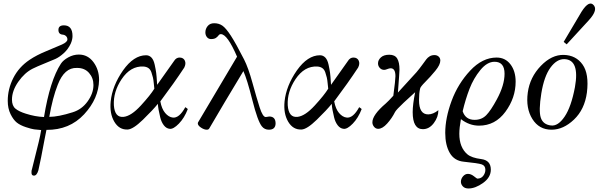

<svg xmlns="http://www.w3.org/2000/svg" viewBox="-20 -728 3402 1091"><path d="M543 -274Q541 -168 458 -78.5Q375 11 244 10L234 60Q225 109 213.5 167Q202 225 198 240Q189 270 173 270Q160 270 159 255.5Q158 241 162 232Q167 211 179 163.5Q191 116 200 79Q209 42 214 11Q189 9 174 7Q159 5 127 -5.5Q95 -16 75.5 -31.5Q56 -47 40 -79.5Q24 -112 24 -155Q24 -222 55.5 -284.5Q87 -347 148 -388Q188 -415 244.5 -438Q301 -461 332 -475Q363 -489 363 -504Q363 -515 355.5 -522.5Q348 -530 337 -531Q312 -533 312 -558Q312 -584 343 -584Q392 -584 392 -523Q392 -503 382 -480Q367 -448 342 -425.5Q317 -403 294.5 -393Q272 -383 231 -366.5Q190 -350 166 -338Q120 -315 84 -263.5Q48 -212 48 -162Q48 -127 68 -110.5Q88 -94 127 -82Q180 -65 230 -63Q264 -271 326 -366Q339 -386 368 -402Q397 -418 428 -418Q479 -418 511 -375Q543 -332 543 -274ZM511 -245Q511 -285 486 -313.5Q461 -342 419 -342Q418 -342 417 -342Q346 -345 308 -246Q279 -173 260 -64Q311 -64 393 -90Q445 -106 478 -152Q511 -198 511 -245Z M1047 -108Q1028 -58 996.5 -25.5Q965 7 944 4Q925 2 911 -16Q897 -34 890.5 -61Q884 -88 881 -105Q878 -122 877 -138Q849 -103 792.5 -48Q736 7 705 8Q657 10 629.5 -36.5Q602 -83 609 -152Q618 -240 679 -328Q740 -414 810 -414Q828 -414 840.5 -401Q853 -388 859 -360.5Q865 -333 867.5 -314Q870 -295 872 -260Q873 -251 873 -246L968 -380Q981 -402 1002 -401Q1023 -400 1030.5 -383Q1038 -366 1027 -344Q969 -256 891 -152Q899 -109 918.5 -86Q938 -63 961 -60Q998 -55 1033 -119Q1047 -110 1047 -108ZM857 -224Q856 -231 854 -253Q852 -275 849 -287.5Q846 -300 840.5 -316.5Q835 -333 823.5 -341Q812 -349 795 -350Q722 -354 671 -278Q623 -206 627 -130Q632 -58 683 -64Q726 -69 780.5 -128.5Q835 -188 857 -224Z M1546 -26Q1545 9 1508 9Q1483 9 1468 -10Q1444 -40 1414 -159Q1384 -278 1363 -324Q1247 -132 1169 2Q1165 9 1155 9Q1140 9 1122 -3Q1104 -15 1104 -27Q1104 -30 1105 -32L1327 -406Q1272 -534 1235 -534Q1227 -534 1222 -527Q1217 -520 1207.5 -513Q1198 -506 1179 -506Q1165 -506 1156 -517Q1147 -528 1147 -544Q1147 -564 1160 -580Q1173 -596 1197 -596Q1224 -596 1244 -582Q1264 -568 1292 -525Q1320 -482 1367 -390Q1391 -343 1414.5 -257.5Q1438 -172 1455.5 -117.5Q1473 -63 1490 -63Q1494 -63 1500.5 -64.5Q1507 -66 1510 -66Q1546 -66 1546 -26Z M2035 -108Q2016 -58 1984.5 -25.5Q1953 7 1932 4Q1913 2 1899 -16Q1885 -34 1878.5 -61Q1872 -88 1869 -105Q1866 -122 1865 -138Q1837 -103 1780.5 -48Q1724 7 1693 8Q1645 10 1617.5 -36.5Q1590 -83 1597 -152Q1606 -240 1667 -328Q1728 -414 1798 -414Q1816 -414 1828.5 -401Q1841 -388 1847 -360.5Q1853 -333 1855.5 -314Q1858 -295 1860 -260Q1861 -251 1861 -246L1956 -380Q1969 -402 1990 -401Q2011 -400 2018.5 -383Q2026 -366 2015 -344Q1957 -256 1879 -152Q1887 -109 1906.5 -86Q1926 -63 1949 -60Q1986 -55 2021 -119Q2035 -110 2035 -108ZM1845 -224Q1844 -231 1842 -253Q1840 -275 1837 -287.5Q1834 -300 1828.5 -316.5Q1823 -333 1811.5 -341Q1800 -349 1783 -350Q1710 -354 1659 -278Q1611 -206 1615 -130Q1620 -58 1671 -64Q1714 -69 1768.5 -128.5Q1823 -188 1845 -224Z M2471 -102Q2471 -63 2445 -28.5Q2419 6 2383 6Q2325 6 2325 -91Q2325 -134 2339 -204Q2317 -185 2274.5 -145Q2232 -105 2225 -92Q2207 -56 2180 -26Q2153 4 2129 4Q2115 4 2105.5 -7.5Q2096 -19 2096 -33Q2096 -75 2172 -140Q2188 -154 2215 -184Q2227 -274 2227 -295Q2227 -340 2200 -340Q2192 -340 2181 -335.5Q2170 -331 2163 -331Q2148 -331 2138 -342Q2128 -353 2128 -368Q2128 -387 2144.5 -402Q2161 -417 2192 -417Q2224 -417 2237 -395.5Q2250 -374 2250 -332Q2250 -319 2241 -202Q2338 -308 2347 -318Q2363 -337 2379 -359Q2395 -381 2402.5 -391Q2410 -401 2421.5 -408Q2433 -415 2449 -415Q2463 -415 2472.5 -406.5Q2482 -398 2482 -384Q2482 -360 2453.5 -325.5Q2425 -291 2396.5 -262.5Q2368 -234 2367 -224Q2361 -198 2361 -159Q2361 -78 2413 -78Q2441 -78 2471 -102Z M2910 -264Q2910 -172 2852 -93Q2794 -14 2702 -14Q2647 -14 2599 -51Q2590 -1 2590 32Q2590 110 2636 149Q2660 169 2715 176Q2769 183 2769 236Q2769 280 2725 311.5Q2681 343 2642 343Q2621 343 2610 331Q2599 319 2599 305Q2599 288 2611 274Q2623 260 2639 260Q2656 260 2673 273.5Q2690 287 2692 287Q2714 287 2726 271Q2738 255 2738 237Q2738 213 2717 206Q2696 199 2616 191Q2562 186 2536 141.5Q2510 97 2510 27Q2510 -57 2546 -154.5Q2582 -252 2651.5 -326.5Q2721 -401 2802 -401Q2851 -401 2880.5 -362.5Q2910 -324 2910 -264ZM2790 -377Q2748 -377 2709.5 -330Q2671 -283 2648 -223.5Q2625 -164 2609 -96Q2625 -47 2677 -47Q2717 -47 2743 -73.5Q2769 -100 2803 -163Q2847 -244 2847 -309Q2847 -377 2790 -377Z M3315 -202Q3302 -106 3241.5 -48.5Q3181 9 3114 9Q3043 9 3005 -52Q2967 -113 2979 -202Q2991 -289 3053 -353.5Q3115 -418 3184 -416Q3253 -414 3290.5 -361Q3328 -308 3315 -202ZM3247 -233Q3275 -389 3187 -392Q3144 -393 3108 -344Q3072 -295 3056 -198Q3040 -98 3053 -59Q3066 -20 3111 -15Q3151 -10 3188.5 -65.5Q3226 -121 3247 -233ZM3349 -703Q3383 -675 3325 -612L3200 -476L3183 -490L3273 -642Q3320 -726 3349 -703Z"/></svg>

Font: GFS BodoniClassic
Style: Regular
Weight: 400
Designer: George D. Matthiopoulos
Foundry: George D. Matthiopoulos
Version: Macromedia Fontographer 4.1.5 140901